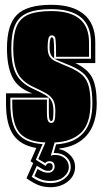

<svg xmlns="http://www.w3.org/2000/svg" viewBox="-20 -612 427 798"><path d="M190 166Q161 166 139 157Q117 148 90 129L118 66L107 58L131 3Q65 -8 35 -52Q5 -96 5 -181V-224H115L107 -227Q52 -248 30.5 -293Q9 -338 9 -411Q9 -510 51 -551Q93 -592 193 -592Q282 -592 329 -552.5Q376 -513 376 -436V-350H293Q345 -325 363.5 -288.5Q382 -252 382 -183Q382 -98 341.5 -50.5Q301 -3 227 5L226 8Q251 12 271.5 32.5Q292 53 292 82Q292 118 262.5 142Q233 166 190 166ZM190 149Q225 149 249.5 129.5Q274 110 274 82Q274 57 255.5 40.5Q237 24 209 24H203L213 -12Q364 -21 364 -183Q364 -232 355 -262Q346 -292 321.5 -311.5Q297 -331 251 -348Q237 -354 226 -358.5Q215 -363 207 -368H205V-370Q195 -376 190.5 -386.5Q186 -397 186 -416Q186 -438 188.5 -447.5Q191 -457 195 -457Q202 -457 203 -445Q204 -436 204.5 -422.5Q205 -409 205 -390V-370Q206 -369 207 -368H358V-436Q358 -574 193 -574Q131 -574 94.5 -558.5Q58 -543 42.5 -507.5Q27 -472 27 -411Q27 -342 47 -304.5Q67 -267 115 -244Q148 -229 167 -218Q186 -207 194 -192.5Q202 -178 202 -151Q202 -126 200 -117.5Q198 -109 193 -109Q188 -109 185.5 -116.5Q183 -124 183 -145V-206H23V-181Q23 -96 54 -57Q85 -18 157 -13L129 52L170 78Q174 66 185 66Q199 66 199 80Q199 98 181 98Q168 98 157.5 91.5Q147 85 133 77L112 123Q129 136 148.5 142.5Q168 149 190 149ZM190 140Q164 140 146.5 132Q129 124 123 120L136 90Q143 95 155.5 100.5Q168 106 181 106Q192 106 199.5 98.5Q207 91 207 81Q207 58 185 58Q173 58 168 66L139 49L169 -20Q97 -22 64 -57Q31 -92 31 -181V-198H175V-145Q175 -119 179.5 -110Q184 -101 193 -101Q203 -101 206.5 -112Q210 -123 210 -151Q210 -181 200.5 -197Q191 -213 171 -224.5Q151 -236 118 -251Q69 -274 52 -311.5Q35 -349 35 -411Q35 -469 49.5 -503Q64 -537 98.5 -551.5Q133 -566 193 -566Q350 -566 350 -436V-376H213V-390Q213 -409 212.5 -422.5Q212 -436 211 -446Q210 -465 195 -465Q184 -465 181 -450.5Q178 -436 178 -416Q178 -390 186.5 -377Q195 -364 211 -357Q227 -350 248 -341Q289 -325 312.5 -308Q336 -291 346 -262.5Q356 -234 356 -183Q356 -98 317 -60.5Q278 -23 207 -20L191 36Q194 34 198 33Q202 32 209 32Q234 32 250 46.5Q266 61 266 82Q266 105 245.5 122.5Q225 140 190 140Z"/></svg>

Font: Alumni Sans Collegiate One SC
Style: Regular
Weight: 400
Designer: Robert E. Leuschke
Foundry: Robert E. Leuschke
Version: Version 1.100